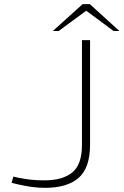

<svg xmlns="http://www.w3.org/2000/svg" viewBox="-20 -893 594 923"><path d="M197 10Q167 10 135.5 6Q104 2 65 -7L36 -14L44 -44L71 -38Q97 -33 125 -29.5Q153 -26 194 -26Q281 -26 327.5 -64Q374 -102 374 -196V-700H413V-198Q413 -86 358 -38Q303 10 197 10ZM234 -744 377 -873H412L402 -847L262 -744ZM526 -744 387 -847 377 -873H412L554 -744Z"/></svg>

Font: REM Thin
Style: Regular
Weight: 250
Designer: Octavio Pardo
Foundry: Ashler Design
Version: Version 1.005;gftools[0.9.28]